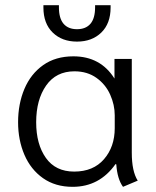

<svg xmlns="http://www.w3.org/2000/svg" viewBox="-20 -713 603 743"><path d="M50 -240Q50 -311 74.5 -369Q99 -427 147 -461Q195 -495 264 -495Q369 -495 423 -409V-485H490V-122Q490 -50 513 -14L456 10Q434 -20 430 -77L427 -78Q365 10 261 10Q194 10 146.5 -23.5Q99 -57 74.5 -114Q50 -171 50 -240ZM424 -217V-267Q424 -307 406.5 -346.5Q389 -386 353.5 -411.5Q318 -437 268 -437Q197 -437 158.5 -382Q120 -327 120 -240Q120 -155 157.5 -102Q195 -49 267 -49Q341 -49 382.5 -97Q424 -145 424 -217ZM148 -684V-693H208V-685Q208 -642 226 -621Q244 -600 278 -600Q312 -600 330 -621Q348 -642 348 -685V-693H408V-684Q408 -622 372 -587Q336 -552 278 -552Q220 -552 184 -587Q148 -622 148 -684Z"/></svg>

Font: Niramit Light
Style: Regular
Weight: 300
Designer: Katatrad Aksorn Co.,Ltd.
Foundry: Cadson Demak Co.,Ltd.
Version: Version 1.000; ttfautohint (v1.6)